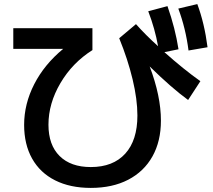

<svg xmlns="http://www.w3.org/2000/svg" viewBox="-20 -850 1040 939"><path d="M98 -239Q98 -342 147.5 -438.5Q197 -535 289 -611H45V-712H432V-605Q334 -543 275.5 -443.5Q217 -344 217 -240Q217 -141 271.5 -87Q326 -33 424 -33Q533 -33 592.5 -98.5Q652 -164 652 -285Q652 -364 628.5 -462Q605 -560 563 -663L645 -732Q692 -679 753 -624Q738 -709 705 -795L799 -820Q837 -712 853 -609L784 -595Q878 -511 960 -453L900 -361Q819 -420 712 -525Q767 -380 767 -260Q767 -159 725.5 -85Q684 -11 607 29Q530 69 424 69Q323 69 249.5 32Q176 -5 137 -74.5Q98 -144 98 -239ZM945 -830Q980 -736 995 -619L902 -603Q888 -712 852 -808Z"/></svg>

Font: Enso SemiBold
Style: Regular
Weight: 600
Designer: Coji Morishita
Foundry: UNDERFOREST DESIGN
Version: Version 1.000